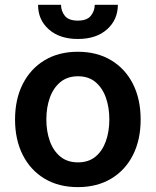

<svg xmlns="http://www.w3.org/2000/svg" viewBox="-20 -768 648 799"><path d="M304 10.7Q224.1 10.7 165.5 -24.5Q106.9 -59.7 74.8 -123Q42.6 -186.4 42.6 -270.6Q42.6 -355.1 74.8 -418.5Q106.9 -481.9 165.5 -517.2Q224.1 -552.6 304 -552.6Q383.9 -552.6 442.6 -517.2Q501.4 -481.9 533.4 -418.5Q565.3 -355.1 565.3 -270.6Q565.3 -186.4 533.4 -123Q501.4 -59.7 442.6 -24.5Q383.9 10.7 304 10.7ZM304.7 -92.3Q348.4 -92.3 377.3 -116.1Q406.2 -139.9 420.6 -180.6Q435 -221.2 435 -271Q435 -321 420.6 -361.7Q406.2 -402.3 377.3 -426.5Q348.4 -450.6 304.7 -450.6Q260.7 -450.6 231.4 -426.5Q202.1 -402.3 187.5 -361.7Q172.9 -321 172.9 -271Q172.9 -221.2 187.5 -180.6Q202.1 -139.9 231.4 -116.1Q260.7 -92.3 304.7 -92.3ZM374.3 -747.9H470.5Q470.2 -685.7 425.4 -645.8Q380.7 -605.8 304 -605.8Q228 -605.8 183.1 -645.8Q138.1 -685.7 138.5 -747.9H234Q234 -722.3 249.8 -702.2Q265.6 -682.2 304 -682.2Q341.6 -682.2 357.8 -702.1Q373.9 -721.9 374.3 -747.9Z"/></svg>

Font: Inter UI Semi Bold
Style: Regular
Weight: 600
Designer: Rasmus Andersson
Foundry: rsms
Version: 3.2;8d6f07862